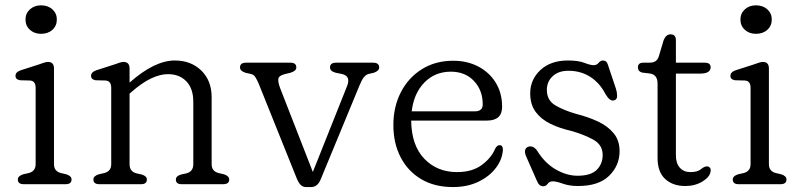

<svg xmlns="http://www.w3.org/2000/svg" viewBox="-20 -708 3078 738"><path d="M137.5 -578Q112 -578 95 -593.5Q78 -609 78 -633Q78 -656.5 95 -672Q112 -687.5 137.5 -687.5Q164.5 -687.5 181.5 -672Q198.5 -656.5 198.5 -633Q198.5 -609 181.5 -593.5Q164.5 -578 137.5 -578ZM187.5 -445V-77Q187.5 -50 213.5 -43L235 -38Q255 -31.5 255 -18Q255 0 232 0H71.5Q48.5 0 48.5 -18Q48.5 -31.5 69 -38L91 -43Q117 -50 117 -77V-370.5Q117 -396.5 96 -398.5L57 -399.5Q39.5 -402.5 39.5 -416.5Q39.5 -431 60 -438L125.5 -459Q136.5 -462.5 146.5 -466.2Q156.5 -470 164 -470Q187.5 -470 187.5 -445Z M478 -445V-390.5Q574 -475.5 652 -475.5Q714 -475.5 753.8 -436.8Q793.5 -398 793.5 -334.5V-77Q793.5 -50 819.5 -43L841 -38Q861 -31.5 861 -18Q861 0 838 0H678Q656 0 656 -18Q656 -31 675 -37L697.5 -42Q723 -49 723 -77V-316.5Q723 -368 696.2 -395.5Q669.5 -423 625.5 -423Q595.5 -423 560.8 -406.5Q526 -390 486.5 -355.5L478 -348V-77Q478 -49 503.5 -42L525.5 -37Q544.5 -31 544.5 -18Q544.5 0 522.5 0H362Q339 0 339 -18Q339 -31.5 359.5 -38L381.5 -43Q407.5 -50 407.5 -77V-370.5Q407.5 -396.5 386.5 -398.5L347.5 -399.5Q330 -402.5 330 -416.5Q330 -431 350.5 -438L416 -459Q427 -462.5 437 -466.2Q447 -470 454.5 -470Q478 -470 478 -445Z M1176 11H1156.5Q1144 11 1136 3Q1128 -5 1121.5 -20L974.5 -386Q969 -399 962.5 -410Q956 -421 945 -423.5L923 -428.5Q902.5 -435.5 902.5 -448.5Q902.5 -467 925.5 -467H1097Q1119 -467 1119 -448.5Q1119 -435.5 1097 -428.5L1076 -423.5Q1051 -417.5 1049.8 -404.2Q1048.5 -391 1057.5 -367.5L1182.5 -47L1314 -377Q1329.5 -415.5 1294.5 -423.5L1270 -428.5Q1248.5 -434.5 1248.5 -448.5Q1248.5 -467 1271.5 -467H1414.5Q1437.5 -467 1437.5 -448.5Q1437.5 -436 1417.5 -428.5L1396 -423.5Q1387 -421 1379 -411.5Q1371 -402 1362 -380L1212 -17Q1200 11 1176 11Z M1910 -297.5Q1910 -244.5 1851.5 -244.5H1560.5Q1561.5 -149.5 1610.8 -98Q1660 -46.5 1737 -46.5Q1795 -46.5 1832 -74Q1869 -101.5 1883 -136Q1891 -150.5 1900 -150Q1913 -150 1913 -132.5Q1911 -95.5 1886.2 -62.8Q1861.5 -30 1819 -9.5Q1776.5 11 1721 11Q1650 11 1598.8 -19.5Q1547.5 -50 1519.8 -103.8Q1492 -157.5 1492 -227.5Q1492 -297.5 1520.8 -353.5Q1549.5 -409.5 1601.5 -442Q1653.5 -474.5 1722 -474.5Q1776.5 -474.5 1819 -452Q1861.5 -429.5 1885.8 -389.8Q1910 -350 1910 -297.5ZM1713 -432.5Q1652 -432.5 1611.2 -390.8Q1570.5 -349 1562.5 -280H1804.5Q1835.5 -280 1835.5 -306.5Q1835.5 -361 1801.8 -396.8Q1768 -432.5 1713 -432.5Z M2164.5 -436Q2127 -436 2104.5 -415.2Q2082 -394.5 2082 -362.5Q2082 -322 2115 -302.8Q2148 -283.5 2195.5 -270Q2241 -258.5 2278.8 -240.8Q2316.5 -223 2339 -195.5Q2361.5 -168 2361.5 -127Q2361.5 -71.5 2321.2 -32.2Q2281 7 2202 7Q2168.5 7 2143.5 -2Q2118.5 -11 2104.5 -11Q2092 -11 2085.2 -1.5Q2078.5 8 2067.5 8Q2052 8 2043.5 -13.5L2002.5 -106.5Q1995.5 -122.5 1998.8 -132.2Q2002 -142 2012.5 -144.5Q2030 -149 2044.5 -129Q2074 -81 2116 -56.8Q2158 -32.5 2200 -32.5Q2251 -32.5 2273.8 -55.2Q2296.5 -78 2296.5 -112.5Q2296.5 -151.5 2260 -171.5Q2223.5 -191.5 2175 -205Q2131 -215 2095.5 -232.2Q2060 -249.5 2039 -277.8Q2018 -306 2018 -349.5Q2018 -402 2057.2 -438.8Q2096.5 -475.5 2163.5 -475.5Q2203 -475.5 2226 -466.5Q2249 -457.5 2262 -457.5Q2273.5 -457.5 2281 -466.5Q2288.5 -475.5 2297 -475.5Q2312 -475.5 2316.5 -459.5L2347.5 -367Q2352 -353 2352 -339Q2352 -325 2340 -322Q2323.5 -318 2307 -347Q2285 -389.5 2248.5 -412.8Q2212 -436 2164.5 -436Z M2478 -425.5 2448.5 -429Q2432 -433.5 2432 -449Q2432 -467 2452.5 -467H2476Q2490.5 -467 2499.5 -472.8Q2508.5 -478.5 2513 -493.5L2531 -554Q2540 -576 2557.5 -576Q2578 -576 2578 -553V-467H2689Q2711.5 -467 2711.5 -449.5Q2711.5 -425 2670 -425H2578V-110.5Q2578 -80.5 2593 -63.5Q2608 -46.5 2634 -46.5Q2661 -46.5 2674.5 -57.8Q2688 -69 2697.5 -68.5Q2704.5 -68.5 2709 -62.8Q2713.5 -57 2711 -47.5Q2708 -27.5 2679.8 -10.2Q2651.5 7 2614 7Q2566 7 2536.8 -20Q2507.5 -47 2507.5 -100.5V-387Q2507.5 -421 2478 -425.5Z M2885.5 -578Q2860 -578 2843 -593.5Q2826 -609 2826 -633Q2826 -656.5 2843 -672Q2860 -687.5 2885.5 -687.5Q2912.5 -687.5 2929.5 -672Q2946.5 -656.5 2946.5 -633Q2946.5 -609 2929.5 -593.5Q2912.5 -578 2885.5 -578ZM2935.5 -445V-77Q2935.5 -50 2961.5 -43L2983 -38Q3003 -31.5 3003 -18Q3003 0 2980 0H2819.5Q2796.5 0 2796.5 -18Q2796.5 -31.5 2817 -38L2839 -43Q2865 -50 2865 -77V-370.5Q2865 -396.5 2844 -398.5L2805 -399.5Q2787.5 -402.5 2787.5 -416.5Q2787.5 -431 2808 -438L2873.5 -459Q2884.5 -462.5 2894.5 -466.2Q2904.5 -470 2912 -470Q2935.5 -470 2935.5 -445Z"/></svg>

Font: Fraunces 9pt SuperSoft Light
Style: Regular
Weight: 300
Version: Version 1.000;[b76b70a41]